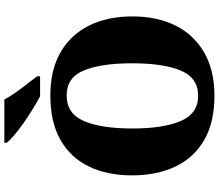

<svg xmlns="http://www.w3.org/2000/svg" viewBox="-80 -890 981 860"><g transform="rotate(-90 410.0 -460.5)"><path d="M411 10Q291 10 212 -36Q133 -82 93.5 -165Q54 -248 54 -359Q54 -470 93.5 -552Q133 -634 212.5 -679.5Q292 -725 412 -725Q526 -725 605 -679.5Q684 -634 725 -551.5Q766 -469 766 -358Q766 -247 725 -164.5Q684 -82 604.5 -36Q525 10 411 10ZM411 -63Q491 -63 523.5 -141Q556 -219 556 -358Q556 -498 524 -575Q492 -652 412 -652Q331 -652 297.5 -575Q264 -498 264 -358Q264 -219 297.5 -141Q331 -63 411 -63ZM408 -771Q382 -785 350 -804.5Q318 -824 287 -846Q256 -868 232.5 -888Q209 -908 200 -921V-931H394Q405 -909 424 -882Q443 -855 463.5 -829Q484 -803 498 -784V-771Z"/></g></svg>

Font: Noto Serif Myanmar Black
Style: Regular
Weight: 900
Designer: Ben Mitchell and the Monotype Design Team
Foundry: Monotype Imaging Inc.
Version: Version 2.106; ttfautohint (v1.8.4.7-5d5b)